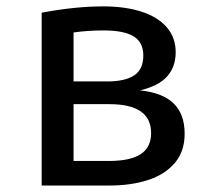

<svg xmlns="http://www.w3.org/2000/svg" viewBox="-20 -573 655 593"><path d="M550.3 -160Q550.3 -105.1 519.7 -69.5Q489.2 -33.8 436.9 -16.9Q384.6 0 319 0H108.7V-533.8Q212.3 -553.3 299 -553.3Q366.7 -553.3 417.2 -536.9Q467.7 -520.5 495.1 -488.7Q522.6 -456.9 522.6 -411.8Q522.6 -367.2 496.9 -337.7Q471.3 -308.2 412.8 -293.8Q482.1 -286.7 516.2 -253.6Q550.3 -220.5 550.3 -160ZM207.2 -472.8V-321.5H311.8Q365.6 -321.5 394.1 -340Q422.6 -358.5 422.6 -401.5Q422.6 -442.6 392.6 -460.8Q362.6 -479 299.5 -479Q252.8 -479 207.2 -472.8ZM316.9 -75.9Q382.6 -75.9 414.6 -96.9Q446.7 -117.9 446.7 -162.1Q446.7 -251.3 317.9 -251.3H207.2V-75.9Z"/></svg>

Font: Fira Code Fixed Retina
Style: Regular
Weight: 450
Monospace: yes
Designer: Carrois Corporate, Edenspiekermann AG, Nikita Prokopov
Foundry: Carrois Corporate, Edenspiekermann AG, Nikita Prokopov
Version: Version 5.002